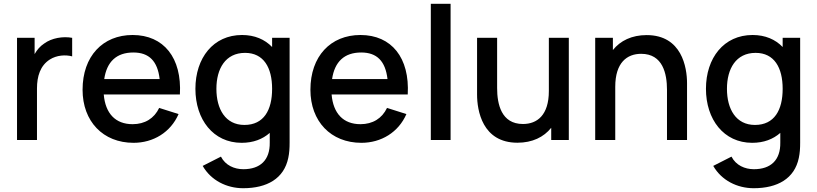

<svg xmlns="http://www.w3.org/2000/svg" viewBox="-20 -740 4320 1015"><path d="M175.5 0V-272.5C175.5 -336 192.5 -393 243.5 -425.5C279.5 -448.5 326.5 -451.5 361.5 -442V-540C313 -549 253.5 -539.5 213 -509.5C192.5 -496 175.5 -476.5 163 -454V-540H70V0Z M686 15C790.5 15 882 -40.5 924 -137L821.5 -169.5C795 -114 746 -83.5 681 -83.5C590 -83.5 537 -140.5 528.5 -240.5H931C942 -434 846 -555 681 -555C523 -555 416.5 -442.5 416.5 -265.5C416.5 -98.5 524.5 15 686 15ZM685 -462.5C768 -462.5 813 -417 824 -322H531C544.5 -413.5 595.5 -462.5 685 -462.5Z M1257.5 15C1318.5 15 1368 -4 1406 -37.5V13.5C1407.5 106.5 1355.5 154.5 1266.5 154.5C1218.5 154.5 1171.5 134 1148 88L1051.5 137C1095.5 214 1178.5 255 1265.5 255C1391.5 255 1481.5 204 1504 94.5C1509.5 69 1511 43.5 1511 14.5V-540H1418.5V-491.5C1380 -531.5 1326.5 -555 1259.5 -555C1107.5 -555 1013 -433.5 1013 -270.5C1013 -108.5 1107 15 1257.5 15ZM1272 -79.5C1171.5 -79.5 1124 -163.5 1124 -270.5C1124 -376.5 1171.5 -460.5 1275.5 -460.5C1374 -460.5 1418.5 -382.5 1418.5 -270.5C1418.5 -158.5 1375 -79.5 1272 -79.5Z M1890.5 15C1995 15 2086.5 -40.5 2128.5 -137L2026 -169.5C1999.5 -114 1950.5 -83.5 1885.5 -83.5C1794.5 -83.5 1741.5 -140.5 1733 -240.5H2135.5C2146.5 -434 2050.5 -555 1885.5 -555C1727.5 -555 1621 -442.5 1621 -265.5C1621 -98.5 1729 15 1890.5 15ZM1889.5 -462.5C1972.5 -462.5 2017.5 -417 2028.5 -322H1735.5C1749 -413.5 1800 -462.5 1889.5 -462.5Z M2362 0V-720H2257.5V0Z M2715.5 14.5C2794 14.5 2854.5 -15 2894 -64.5V0H2987V-540H2881.5V-259C2881.5 -131 2819.5 -84.5 2744.5 -84.5C2629.5 -84.5 2608 -190.5 2608 -274.5V-540H2502V-240C2502 -156.5 2529.5 14.5 2715.5 14.5Z M3232.5 0V-281C3232.5 -409 3294.5 -455.5 3369.5 -455.5C3484.5 -455.5 3506 -349.5 3506 -265.5V0H3612V-300C3612 -383.5 3584.5 -554.5 3398.5 -554.5C3320 -554.5 3259.5 -525 3220 -475.5V-540H3126.5V0Z M3956.5 15C4017.5 15 4067 -4 4105 -37.5V13.5C4106.5 106.5 4054.5 154.5 3965.5 154.5C3917.5 154.5 3870.5 134 3847 88L3750.5 137C3794.5 214 3877.5 255 3964.5 255C4090.5 255 4180.5 204 4203 94.5C4208.5 69 4210 43.5 4210 14.5V-540H4117.5V-491.5C4079 -531.5 4025.5 -555 3958.5 -555C3806.5 -555 3712 -433.5 3712 -270.5C3712 -108.5 3806 15 3956.5 15ZM3971 -79.5C3870.5 -79.5 3823 -163.5 3823 -270.5C3823 -376.5 3870.5 -460.5 3974.5 -460.5C4073 -460.5 4117.5 -382.5 4117.5 -270.5C4117.5 -158.5 4074 -79.5 3971 -79.5Z"/></svg>

Font: Manrope SemiBold
Style: Regular
Weight: 600
Designer: Mikhail Sharanda
Foundry: Mikhail Sharanda
Version: Version 4.505